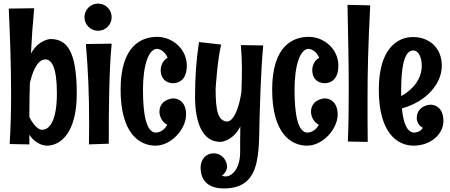

<svg xmlns="http://www.w3.org/2000/svg" viewBox="-20 -781 2516 1073"><path d="M29 -733C36 -575 42 -418 42 -260C42 -166 40 -71 34 24L144 26V-28C183 31 235 33 242 33C319 33 409 -40 409 -257C409 -492 356 -563 262 -563C262 -563 197 -561 153 -482C157 -566 163 -650 171 -735ZM206 -57C206 -57 175 -65 144 -127C144 -190 145 -254 147 -318C156 -355 181 -449 234 -449C268 -449 298 -406 298 -260C298 -97 252 -56 217 -56C213 -56 209 -56 206 -57Z M604 -685C604 -727 570 -761 528 -761C486 -761 452 -727 452 -685C452 -643 486 -609 528 -609C570 -609 604 -643 604 -685ZM460 -535C473 -380 478 -250 478 -103C478 -61 478 -19 477 26L588 22C588 22 588 1 588 -33C588 -141 589 -384 604 -537Z M1024 -415C1024 -504 947 -575 858 -575C768 -575 654 -523 654 -280C654 -38 757 33 849 33C940 33 1020 -63 1020 -140C1020 -217 971 -231 949 -231C928 -231 871 -217 871 -155C871 -155 871 -106 915 -84C892 -40 852 -40 852 -40C796 -40 779 -146 779 -280C779 -415 810 -508 858 -508C858 -508 896 -507 917 -458C878 -438 878 -391 878 -391C878 -327 925 -316 947 -316C969 -316 1024 -325 1024 -415Z M1326 -529C1330 -482 1332 -441 1332 -395C1332 -357 1331 -316 1329 -265C1303 -102 1253 -102 1253 -102C1198 -102 1185 -161 1185 -285C1185 -285 1195 -447 1216 -532L1092 -546C1077 -449 1070 -348 1070 -241C1070 -88 1115 12 1212 12C1212 12 1280 10 1323 -74C1322 -18 1322 27 1322 75C1320 165 1275 205 1241 205C1235 205 1228 204 1220 201C1249 179 1249 153 1249 153C1249 116 1222 76 1174 76C1129 76 1101 112 1101 156C1101 197 1116 272 1231 272C1460 272 1421 42 1433 -188C1433 -188 1437 -375 1451 -527Z M1871 -415C1871 -504 1794 -575 1705 -575C1615 -575 1501 -523 1501 -280C1501 -38 1604 33 1696 33C1787 33 1867 -63 1867 -140C1867 -217 1818 -231 1796 -231C1775 -231 1718 -217 1718 -155C1718 -155 1718 -106 1762 -84C1739 -40 1699 -40 1699 -40C1643 -40 1626 -146 1626 -280C1626 -415 1657 -508 1705 -508C1705 -508 1743 -507 1764 -458C1725 -438 1725 -391 1725 -391C1725 -327 1772 -316 1794 -316C1816 -316 1871 -325 1871 -415Z M1922 -754C1926 -562 1929 -416 1929 -282C1929 -182 1928 -89 1924 10L2035 12C2034 -78 2034 -151 2034 -216C2034 -391 2037 -512 2049 -751Z M2458 -105C2458 -182 2409 -196 2387 -196C2366 -196 2309 -182 2309 -120C2309 -120 2309 -83 2343 -67C2329 -40 2295 -40 2295 -40C2255 -40 2234 -94 2226 -175C2371 -216 2449 -319 2449 -413C2449 -517 2376 -574 2288 -574C2200 -574 2097 -508 2097 -280C2097 -38 2200 33 2292 33C2383 33 2458 -28 2458 -105ZM2337 -412C2337 -342 2289 -280 2222 -244V-280C2222 -394 2236 -499 2289 -499C2320 -499 2337 -459 2337 -412Z"/></svg>

Font: Rum Raisin
Style: Regular
Weight: 400
Designer: Astigmatic (AOETI)
Foundry: Astigmatic (AOETI)
Version: Version 1.000